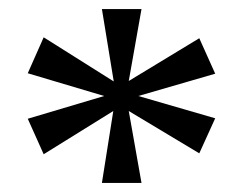

<svg xmlns="http://www.w3.org/2000/svg" viewBox="-20 -780 540 422"><path d="M204 -378 229 -536 76 -441 41 -519 209 -569 41 -619 76 -698 230 -601 204 -760H291L263 -602L418 -696L453 -618L284 -569L453 -520L418 -443L263 -536L291 -378Z"/></svg>

Font: Noto Serif Tibetan
Style: Regular
Weight: 400
Designer: Monotype Design Team
Foundry: Monotype Imaging Inc.
Version: Version 2.103